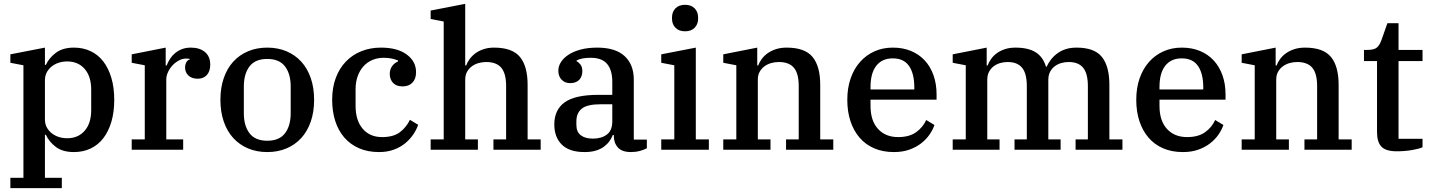

<svg xmlns="http://www.w3.org/2000/svg" viewBox="-20 -780 7452 1000"><path d="M34 146H102V-440L34 -453V-497L214 -532V-442H219Q235 -478 271 -505Q307 -532 365 -532Q413 -532 452 -513.5Q491 -495 518 -460Q545 -425 560 -374.5Q575 -324 575 -260Q575 -196 560 -145.5Q545 -95 518 -60Q491 -25 452 -6.5Q413 12 365 12Q306 12 270.5 -15Q235 -42 219 -78H214V146H302V200H34ZM330 -60Q387 -60 421 -99Q455 -138 455 -207V-313Q455 -382 421 -421Q387 -460 330 -460Q307 -460 286.5 -453.5Q266 -447 249.5 -434Q233 -421 223.5 -403Q214 -385 214 -362V-158Q214 -135 223.5 -117Q233 -99 249.5 -86Q266 -73 286.5 -66.5Q307 -60 330 -60Z M666 -54H734V-440L666 -453V-497L843 -532V-439H848Q855 -457 865.5 -473.5Q876 -490 891.5 -503Q907 -516 927.5 -524Q948 -532 974 -532Q1020 -532 1047.5 -509Q1075 -486 1075 -443Q1075 -409 1057.5 -389.5Q1040 -370 1010 -370Q979 -370 961.5 -386.5Q944 -403 944 -428Q944 -445 951 -456.5Q958 -468 968 -470V-473Q965 -474 961 -474.5Q957 -475 949 -475Q930 -475 911.5 -465Q893 -455 878.5 -439.5Q864 -424 855 -404.5Q846 -385 846 -366V-54H934V0H666Z M1372 -47Q1435 -47 1464.5 -86Q1494 -125 1494 -190V-330Q1494 -395 1464.5 -434Q1435 -473 1372 -473Q1309 -473 1279.5 -434Q1250 -395 1250 -330V-190Q1250 -125 1279.5 -86Q1309 -47 1372 -47ZM1372 12Q1317 12 1272 -7Q1227 -26 1195 -61Q1163 -96 1145.5 -146.5Q1128 -197 1128 -260Q1128 -323 1145.5 -373.5Q1163 -424 1195 -459Q1227 -494 1272 -513Q1317 -532 1372 -532Q1427 -532 1472 -513Q1517 -494 1549 -459Q1581 -424 1598.5 -373.5Q1616 -323 1616 -260Q1616 -197 1598.5 -146.5Q1581 -96 1549 -61Q1517 -26 1472 -7Q1427 12 1372 12Z M1954 12Q1895 12 1849.5 -8Q1804 -28 1773 -64Q1742 -100 1726 -150Q1710 -200 1710 -260Q1710 -324 1729 -374.5Q1748 -425 1782 -460Q1816 -495 1862.5 -513.5Q1909 -532 1964 -532Q2050 -532 2098.5 -496Q2147 -460 2147 -404Q2147 -369 2128 -349.5Q2109 -330 2077 -330Q2044 -330 2027 -348.5Q2010 -367 2010 -395Q2010 -418 2022 -435Q2034 -452 2053 -460V-465Q2041 -470 2023 -474.5Q2005 -479 1978 -479Q1945 -479 1918 -467Q1891 -455 1872 -433.5Q1853 -412 1842.5 -382Q1832 -352 1832 -315V-228Q1832 -153 1869 -109.5Q1906 -66 1970 -66Q2030 -66 2063.5 -92Q2097 -118 2115 -156L2158 -130Q2149 -104 2132 -79Q2115 -54 2090 -33.5Q2065 -13 2031 -0.5Q1997 12 1954 12Z M2223 -54H2291V-668L2223 -681V-725L2403 -760V-439H2408Q2414 -456 2426.5 -473Q2439 -490 2457 -503Q2475 -516 2499 -524Q2523 -532 2553 -532Q2648 -532 2688 -483.5Q2728 -435 2728 -338V-54H2796V0H2550V-54H2616V-332Q2616 -397 2591 -427Q2566 -457 2512 -457Q2492 -457 2472.5 -451.5Q2453 -446 2437.5 -434.5Q2422 -423 2412.5 -406Q2403 -389 2403 -365V-54H2469V0H2223Z M3024 12Q2946 12 2906.5 -26.5Q2867 -65 2867 -132Q2867 -208 2921 -247Q2975 -286 3097 -286H3169V-354Q3169 -415 3142 -447Q3115 -479 3057 -479Q3008 -479 2983 -465V-461Q2994 -456 3003.5 -443.5Q3013 -431 3013 -409Q3013 -381 2996.5 -364Q2980 -347 2949 -347Q2923 -347 2905.5 -364.5Q2888 -382 2888 -412Q2888 -435 2901.5 -456.5Q2915 -478 2941 -495Q2967 -512 3004.5 -522Q3042 -532 3091 -532Q3185 -532 3233 -488Q3281 -444 3281 -365V-53H3349V-8Q3335 0 3313 6Q3291 12 3266 12Q3220 12 3198.5 -11.5Q3177 -35 3177 -72V-77H3172Q3165 -60 3154 -44.5Q3143 -29 3125.5 -16Q3108 -3 3083 4.5Q3058 12 3024 12ZM3068 -58Q3112 -58 3140.5 -79Q3169 -100 3169 -148V-237H3109Q3038 -237 3010 -214Q2982 -191 2982 -148V-129Q2982 -93 3005 -75.5Q3028 -58 3068 -58Z M3548 -617Q3516 -617 3498 -635.5Q3480 -654 3480 -683V-689Q3480 -718 3498 -736.5Q3516 -755 3548 -755Q3580 -755 3598 -736.5Q3616 -718 3616 -689V-683Q3616 -654 3598 -635.5Q3580 -617 3548 -617ZM3424 -54H3492V-440L3424 -453V-497L3604 -532V-54H3672V0H3424Z M3747 -54H3815V-440L3747 -453V-497L3924 -532V-439H3929Q3935 -456 3947.5 -473Q3960 -490 3978.5 -503Q3997 -516 4021.5 -524Q4046 -532 4077 -532Q4172 -532 4212 -483.5Q4252 -435 4252 -338V-54H4320V0H4074V-54H4140V-332Q4140 -397 4115 -427Q4090 -457 4036 -457Q4016 -457 3996.5 -451.5Q3977 -446 3961.5 -434.5Q3946 -423 3936.5 -406Q3927 -389 3927 -365V-54H3993V0H3747Z M4636 12Q4578 12 4533 -7.5Q4488 -27 4457 -63Q4426 -99 4409.5 -149Q4393 -199 4393 -260Q4393 -322 4410.5 -372Q4428 -422 4459.5 -457.5Q4491 -493 4534.5 -512.5Q4578 -532 4630 -532Q4683 -532 4725 -514.5Q4767 -497 4796.5 -465Q4826 -433 4842 -388Q4858 -343 4858 -288V-261H4514V-229Q4514 -151 4553 -108.5Q4592 -66 4658 -66Q4716 -66 4751.5 -91.5Q4787 -117 4804 -155L4847 -129Q4838 -103 4820.5 -78Q4803 -53 4777 -33Q4751 -13 4716 -0.5Q4681 12 4636 12ZM4514 -314H4742V-325Q4742 -397 4714.5 -436.5Q4687 -476 4630 -476Q4574 -476 4544 -437.5Q4514 -399 4514 -327Z M4942 -54H5010V-440L4942 -453V-497L5119 -532V-439H5124Q5130 -456 5142 -473Q5154 -490 5172 -503Q5190 -516 5214 -524Q5238 -532 5269 -532Q5336 -532 5374.5 -507.5Q5413 -483 5428 -432H5431Q5439 -450 5452.5 -468Q5466 -486 5485 -500.5Q5504 -515 5529 -523.5Q5554 -532 5587 -532Q5680 -532 5719 -483.5Q5758 -435 5758 -338V-54H5826V0H5582V-54H5646V-332Q5646 -397 5621.5 -427Q5597 -457 5546 -457Q5526 -457 5507 -451.5Q5488 -446 5473 -434.5Q5458 -423 5449 -405.5Q5440 -388 5440 -364V-54H5504V0H5264V-54H5328V-332Q5328 -397 5303.5 -427Q5279 -457 5228 -457Q5208 -457 5189 -451.5Q5170 -446 5155 -434.5Q5140 -423 5131 -405.5Q5122 -388 5122 -364V-54H5186V0H4942Z M6141 12Q6083 12 6038 -7.5Q5993 -27 5962 -63Q5931 -99 5914.5 -149Q5898 -199 5898 -260Q5898 -322 5915.5 -372Q5933 -422 5964.5 -457.5Q5996 -493 6039.5 -512.5Q6083 -532 6135 -532Q6188 -532 6230 -514.5Q6272 -497 6301.5 -465Q6331 -433 6347 -388Q6363 -343 6363 -288V-261H6019V-229Q6019 -151 6058 -108.5Q6097 -66 6163 -66Q6221 -66 6256.5 -91.5Q6292 -117 6309 -155L6352 -129Q6343 -103 6325.5 -78Q6308 -53 6282 -33Q6256 -13 6221 -0.5Q6186 12 6141 12ZM6019 -314H6247V-325Q6247 -397 6219.5 -436.5Q6192 -476 6135 -476Q6079 -476 6049 -437.5Q6019 -399 6019 -327Z M6447 -54H6515V-440L6447 -453V-497L6624 -532V-439H6629Q6635 -456 6647.5 -473Q6660 -490 6678.5 -503Q6697 -516 6721.5 -524Q6746 -532 6777 -532Q6872 -532 6912 -483.5Q6952 -435 6952 -338V-54H7020V0H6774V-54H6840V-332Q6840 -397 6815 -427Q6790 -457 6736 -457Q6716 -457 6696.5 -451.5Q6677 -446 6661.5 -434.5Q6646 -423 6636.5 -406Q6627 -389 6627 -365V-54H6693V0H6447Z M7255 8Q7198 8 7175 -16Q7152 -40 7152 -92V-462H7084V-520H7101Q7138 -520 7152 -533Q7166 -546 7175 -571L7206 -659H7264V-520H7389V-462H7264V-57H7389V-13Q7372 -5 7334.5 1.5Q7297 8 7255 8Z"/></svg>

Font: IBM Plex Serif Medm
Style: Regular
Weight: 500
Designer: Mike Abbink, Paul van der Laan, Pieter van Rosmalen
Foundry: Bold Monday
Version: Version 3.001